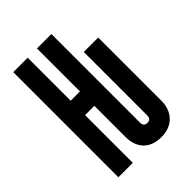

<svg xmlns="http://www.w3.org/2000/svg" viewBox="-211 -813 922 922"><g transform="rotate(-45 250.0 -352.0)"><path d="M333 10C413 10 456 -44 456 -113V-543H358V-113C358 -94 350 -86 333 -86C318 -86 309 -94 309 -113V-714H211V-422H148V-714H50V0H148V-324H211V-113C211 -44 248 10 333 10Z"/></g></svg>

Font: Noto Sans Mono ExtraCondensed SemiBold
Style: Regular
Weight: 600
Width: 2
Designer: Monotype Design Team
Foundry: Monotype Imaging Inc.
Version: Version 2.014